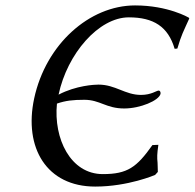

<svg xmlns="http://www.w3.org/2000/svg" viewBox="-20 -678 718 708"><path d="M359 -36C240 -36 177 -167 190 -296C222 -307 249 -310 291 -310C349 -310 371 -278 438 -278C497 -278 566 -307 572 -332C573 -340 569 -344 565 -344C557 -344 538 -328 500 -328C441 -328 406 -366 343 -366C329 -366 261 -363 196 -329C228 -480 344 -614 455 -614C546 -614 600 -580 624 -498L634 -499C649 -550 656 -561 678 -610L676 -613C676 -613 600 -658 478 -658C310 -658 149 -515 106 -315C67 -133 152 10 331 10C453 10 552 -33 552 -33L562 -44C562 -59 561 -70 561 -78C559 -98 559 -109 564 -144L542 -143C484 -61 450 -36 359 -36Z"/></svg>

Font: Libertinus Sans
Style: Italic
Weight: 400
Italic angle: -12°
Designer: Philipp H. Poll, Khaled Hosny
Foundry: Caleb Maclennan
Version: Version 7.050;RELEASE